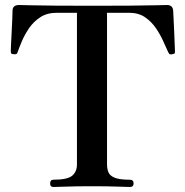

<svg xmlns="http://www.w3.org/2000/svg" viewBox="-20 -746 740 766"><path d="M193 0Q180 0 180 -14Q180 -29 193 -29Q249 -29 268 -45Q287 -61 287 -90V-695H206Q168 -695 141 -677.5Q114 -660 96 -633.5Q78 -607 67 -581Q56 -555 50 -537Q48 -531 44 -530Q40 -529 33 -530Q32 -530 31 -530Q25 -531 24 -534.5Q23 -538 23 -542Q23 -546 24 -568Q25 -590 26.5 -618Q28 -646 29 -670Q30 -694 30 -703Q30 -726 56 -726Q61 -726 99 -725Q137 -724 201.5 -723.5Q266 -723 350 -723Q434 -723 498.5 -723.5Q563 -724 602 -725Q641 -726 646 -726Q670 -726 671 -702Q671 -695 672.5 -671.5Q674 -648 675 -619.5Q676 -591 677 -568.5Q678 -546 678 -542Q678 -536 677 -533.5Q676 -531 668 -530Q667 -530 665 -529Q661 -529 658 -529.5Q655 -530 651 -538Q643 -555 631.5 -581Q620 -607 602.5 -633Q585 -659 559 -677Q533 -695 495 -695H407V-90Q407 -73 412.5 -59Q418 -45 437.5 -37Q457 -29 498 -29Q513 -29 513 -14Q513 0 498 0Q488 0 448.5 -1.5Q409 -3 347 -3Q285 -3 244.5 -1.5Q204 0 193 0Z"/></svg>

Font: Zen Antique
Style: Regular
Weight: 400
Designer: Yoshimichi Ohira
Foundry: Positype
Version: Version 1.001